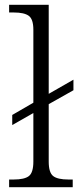

<svg xmlns="http://www.w3.org/2000/svg" viewBox="-20 -780 333 800"><path d="M18 -32H37Q82 -32 100.5 -46.5Q119 -61 119 -107V-309L31 -259V-301L119 -352V-656Q119 -700 100 -714Q81 -728 37 -728H18V-760H183V-389L286 -448V-404L183 -346V-107Q183 -61 201.5 -46.5Q220 -32 265 -32H283V0H18Z"/></svg>

Font: Noto Serif Light
Style: Regular
Weight: 300
Designer: Monotype Design Team
Foundry: Monotype Imaging Inc.
Version: Version 1.001